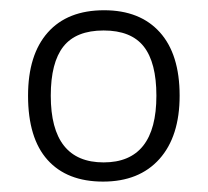

<svg xmlns="http://www.w3.org/2000/svg" viewBox="-20 -742 401 371"><path d="M327.1 -557.1Q327.1 -478.5 288.1 -434.8Q249 -391.1 179.2 -391.1Q109.4 -391.1 71.8 -433.1Q34.2 -475.1 34.2 -557.1Q34.2 -636.2 72.3 -679.2Q110.4 -722.2 181.2 -722.2Q250.5 -722.2 288.8 -679.7Q327.1 -637.2 327.1 -557.1ZM78.1 -557.1Q78.1 -428.2 180.2 -428.2Q282.2 -428.2 282.2 -557.1Q282.2 -621.1 257.8 -652.1Q233.4 -683.1 180.2 -683.1Q127 -683.1 102.5 -652.1Q78.1 -621.1 78.1 -557.1Z"/></svg>

Font: JBL Sans
Style: Light
Weight: 300
Version: Version 1.10